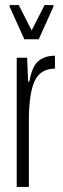

<svg xmlns="http://www.w3.org/2000/svg" viewBox="-20 -738 248 758"><path d="M46 -510H87L91 -416H96Q106 -475 131 -496.5Q156 -518 197 -518V-467Q139 -467 116.5 -417.5Q94 -368 94 -261V0H46ZM76 -583 18 -712V-718H54L105 -618L156 -718H191V-712L133 -583Z"/></svg>

Font: Saira Ultra Condensed Light
Style: Regular
Weight: 300
Width: 1
Designer: Hector Gatti with collaboration of the Omnibus-Type team
Foundry: Omnibus-Type
Version: Version 1.001; ttfautohint (v1.8)